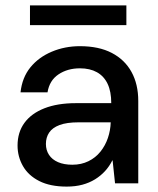

<svg xmlns="http://www.w3.org/2000/svg" viewBox="-20 -679 584 711"><path d="M227 12Q166 12 125.5 -8.5Q85 -29 65 -64Q45 -99 45 -140Q45 -189 70.5 -224Q96 -259 144.5 -278Q193 -297 261 -297H392Q392 -340 378.5 -368.5Q365 -397 339 -411.5Q313 -426 276 -426Q230 -426 196.5 -403.5Q163 -381 156 -337H56Q62 -392 92.5 -429.5Q123 -467 171.5 -487.5Q220 -508 276 -508Q346 -508 394 -483Q442 -458 467 -412.5Q492 -367 492 -305V0H406L397 -85H396Q385 -63 369 -45.5Q353 -28 332 -15Q311 -2 285 5Q259 12 227 12ZM248 -69Q281 -69 307.5 -82Q334 -95 352 -117.5Q370 -140 379.5 -168Q389 -196 390 -226H271Q227 -226 200.5 -216Q174 -206 162 -188Q150 -170 150 -146Q150 -123 161.5 -105.5Q173 -88 195 -78.5Q217 -69 248 -69ZM91 -586V-659H448V-586Z"/></svg>

Font: DM Sans 28pt Medium
Style: Regular
Weight: 500
Version: Version 4.004;gftools[0.9.30]